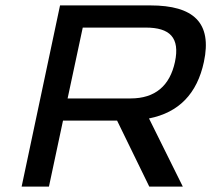

<svg xmlns="http://www.w3.org/2000/svg" viewBox="-20 -690 781 710"><path d="M536 -670H202L60 0H161L213 -244H413L532 0H656L531 -252C642 -274 709 -344 734 -461C765 -606 696 -670 536 -670ZM230 -326 286 -588H519C608 -588 646 -551 627 -461C608 -373 554 -326 463 -326Z"/></svg>

Font: LT Wave
Style: Italic
Weight: 400
Designer: Daniel Lyons
Version: Version 2.5 (Glyphs App)